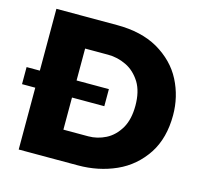

<svg xmlns="http://www.w3.org/2000/svg" viewBox="-102 -813 970 924"><g transform="rotate(15 383.0 -350.5)"><path d="M363 0H68V-308H2V-393H68V-701H370Q491 -701 574 -654Q661 -603.5 702 -523.5Q743 -443.5 743 -351Q743 -238 692.5 -159.5Q638.5 -77.5 551.8 -38.8Q465 0 363 0ZM375 -148Q420 -148 461.5 -169Q503 -190 530.5 -236.5Q556 -281 556 -349Q556 -418.5 529 -463.5Q499.5 -510.5 456 -531.2Q412.5 -552 366 -552H251V-393H412V-308H251V-148Z"/></g></svg>

Font: Argentum Novus
Style: Bold
Weight: 700
Designer: Julieta Ulanovsky (font) & Cristiano Sobral (main changes)
Foundry: Julieta Ulanovsky (font) & Cristiano Sobral (main changes)
Version: Version 3.00;November 27, 2020;FontCreator 13.0.0.2655 64-bi